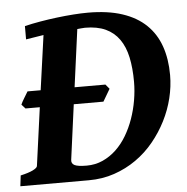

<svg xmlns="http://www.w3.org/2000/svg" viewBox="-53 -677 705 724"><g transform="rotate(-5 299.5 -315.0)"><path d="M290 -574.2Q282.7 -574.2 275.4 -573.2Q268.1 -572.3 260.7 -571.8L231.4 -354H348.1L362.3 -336.9L335 -290.5H222.7L194.8 -82.5Q192.9 -68.4 205.6 -62Q218.3 -55.7 251.5 -55.7Q284.2 -55.7 312.3 -68.4Q340.3 -81.1 363.3 -102.8Q386.2 -124.5 403.6 -153.8Q420.9 -183.1 432.6 -216.3Q444.3 -249.5 450.4 -285.2Q456.5 -320.8 456.5 -355Q456.5 -407.2 447.8 -448Q439 -488.8 419.2 -516.8Q399.4 -544.9 367.7 -559.6Q335.9 -574.2 290 -574.2ZM594.2 -368.7Q594.2 -325.7 583.5 -281.7Q572.8 -237.8 552 -196.8Q531.2 -155.8 501.7 -119.9Q472.2 -84 434.3 -57.4Q396.5 -30.8 351.3 -15.4Q306.2 0 254.4 0H-4.9L0 -40.5Q30.8 -47.4 46.9 -55.4Q63 -63.5 64 -70.3L94.2 -290.5H40L25.9 -306.2Q27.3 -310.1 31 -316.7Q34.7 -323.2 38.8 -330.1Q43 -336.9 46.9 -343.5Q50.8 -350.1 53.2 -354H103L131.8 -560.5L64.9 -549.8V-600.1Q92.8 -606.9 124.5 -612.3Q156.2 -617.7 188 -621.6Q219.7 -625.5 250.2 -627.7Q280.8 -629.9 305.7 -629.9Q381.3 -629.9 435.8 -611.8Q490.2 -593.8 525.4 -559.8Q560.5 -525.9 577.4 -477.5Q594.2 -429.2 594.2 -368.7Z"/></g></svg>

Font: Gentium Book Basic
Style: Bold Italic
Weight: 700
Italic angle: -8°
Designer: J. Victor Gaultney and Annie Olsen
Foundry: SIL International
Version: Version 1.102; 2013; Maintenance release